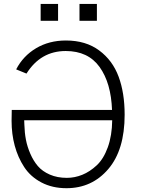

<svg xmlns="http://www.w3.org/2000/svg" viewBox="-20 -943 721 980"><path d="M187.5 -836.9V-922.9H276.4V-836.9ZM385.7 -836.9V-922.9H474.6V-836.9ZM39.1 -326.2Q39.1 -367.2 40 -381.8H551.8Q546.9 -519.5 488.3 -601.1Q429.7 -682.6 315.4 -682.6Q187.5 -682.6 115.2 -567.4L62.5 -588.9Q97.7 -657.2 164.1 -696.8Q230.5 -736.3 316.4 -736.3Q418 -736.3 486.3 -685.5Q554.7 -634.8 585.4 -551.8Q616.2 -468.8 616.2 -357.4Q616.2 -177.7 532.7 -80.1Q449.2 17.6 319.3 17.6Q247.1 17.6 191.4 -11.7Q135.7 -41 103.5 -90.3Q71.3 -139.6 55.2 -199.2Q39.1 -258.8 39.1 -326.2ZM103.5 -329.1Q103.5 -324.2 104 -315.9Q104.5 -307.6 104.5 -304.7Q105.5 -265.6 112.3 -230Q119.1 -194.3 134.8 -158.2Q150.4 -122.1 173.3 -95.2Q196.3 -68.4 234.4 -51.8Q272.5 -35.2 321.3 -35.2Q361.3 -35.2 399.9 -50.8Q438.5 -66.4 473.6 -99.1Q508.8 -131.8 530.3 -191.4Q551.8 -251 552.7 -329.1Z"/></svg>

Font: Gothic A1 Light
Style: Regular
Weight: 300
Version: Version 2.50